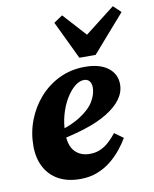

<svg xmlns="http://www.w3.org/2000/svg" viewBox="-88 -849 745 931"><g transform="rotate(-10 284.5 -383.0)"><path d="M232 16Q170 16 126 -8Q82 -32 58.5 -76.5Q35 -121 35 -181Q35 -247 58 -307Q81 -367 122.5 -414Q164 -461 221 -488.5Q278 -516 347 -516Q420 -516 460.5 -485Q501 -454 501 -403Q501 -365 477 -331.5Q453 -298 406 -269Q359 -240 289 -218Q219 -196 125 -179L124 -218Q220 -241 273 -274Q326 -307 347 -342.5Q368 -378 368 -410Q368 -431 358.5 -442.5Q349 -454 332 -454Q309 -454 285.5 -434.5Q262 -415 242 -381.5Q222 -348 210 -305Q198 -262 198 -216Q198 -154 225.5 -125Q253 -96 299 -96Q327 -96 350 -106Q373 -116 393 -134Q413 -152 431 -175L474 -144Q459 -118 436.5 -90Q414 -62 384.5 -38Q355 -14 317 1Q279 16 232 16ZM282 -781 418 -631H338L532 -782L569 -747L409 -564H329L239 -752Z"/></g></svg>

Font: Source Serif 4 ExtraBold
Style: Italic
Weight: 800
Italic angle: -12°
Designer: Frank Grießhammer
Foundry: Adobe Systems Incorporated
Version: Version 4.004;hotconv 1.0.116;makeotfexe 2.5.65601